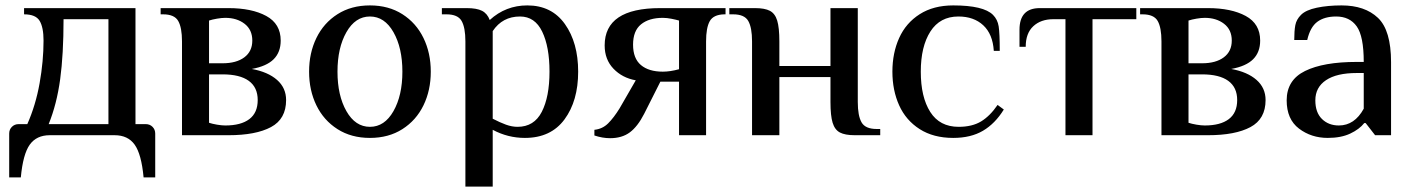

<svg xmlns="http://www.w3.org/2000/svg" viewBox="-20 -500 5227 710"><path d="M14 -6Q14 -21 24 -31Q34 -41 49 -41H81Q112 -111 126.5 -192.5Q141 -274 141 -350Q141 -399 126.5 -423Q112 -447 69 -447V-470H481V-41H519Q534 -41 544 -31Q554 -21 554 -6V156H511Q503 70 478 35Q453 0 404 0H164Q115 0 90 35Q65 70 57 156H14ZM381 -41V-429H215Q215 -299 202.5 -207Q190 -115 160 -41Z M653 -347Q653 -398 639 -422.5Q625 -447 583 -447H574V-470H825Q911 -470 964.5 -441Q1018 -412 1018 -350Q1018 -307 992 -281Q966 -255 911 -245Q971 -234 1004.5 -204.5Q1038 -175 1038 -130Q1038 -60 982 -30Q926 0 825 0H653ZM803 -266Q854 -266 883.5 -288Q913 -310 913 -350Q913 -390 884.5 -412Q856 -434 813 -434Q800 -434 782.5 -431Q765 -428 753 -424V-266ZM933 -130Q933 -177 900 -201Q867 -225 803 -225H753V-46Q765 -42 782.5 -39Q800 -36 813 -36Q871 -36 902 -59.5Q933 -83 933 -130Z M1123 -235Q1123 -304 1150 -359.5Q1177 -415 1228 -447.5Q1279 -480 1348 -480Q1417 -480 1468 -447.5Q1519 -415 1546 -359.5Q1573 -304 1573 -235Q1573 -166 1546 -110.5Q1519 -55 1468 -22.5Q1417 10 1348 10Q1279 10 1228 -22.5Q1177 -55 1150 -110.5Q1123 -166 1123 -235ZM1468 -235Q1468 -323 1435 -381Q1402 -439 1348 -439Q1294 -439 1261 -381Q1228 -323 1228 -235Q1228 -147 1261 -89Q1294 -31 1348 -31Q1402 -31 1435 -89Q1468 -147 1468 -235Z M1701 -347Q1701 -398 1687 -422.5Q1673 -447 1631 -447H1614V-470H1706Q1743 -470 1762.5 -460Q1782 -450 1791 -426Q1850 -480 1930 -480Q2020 -480 2069 -411Q2118 -342 2118 -235Q2118 -127 2067.5 -58.5Q2017 10 1921 10Q1858 10 1802 -20V190H1701ZM2012 -235Q2012 -327 1985 -383Q1958 -439 1903 -439Q1838 -439 1802 -385V-61Q1829 -47 1851 -39Q1873 -31 1894 -31Q1955 -31 1983.5 -86.5Q2012 -142 2012 -235Z M2178 1V-20Q2208 -23 2229 -44Q2250 -65 2271 -99L2331 -203Q2281 -212 2248.5 -246Q2216 -280 2216 -332Q2216 -470 2421 -470H2663V-447H2658Q2618 -446 2604.5 -421.5Q2591 -397 2591 -347V0H2491V-198H2422L2362 -79Q2338 -32 2309 -10.5Q2280 11 2236 11Q2208 11 2178 1ZM2491 -244V-424Q2481 -427 2463.5 -430.5Q2446 -434 2431 -434Q2380 -434 2350.5 -410Q2321 -386 2321 -335Q2321 -284 2350 -259.5Q2379 -235 2431 -235Q2458 -235 2491 -244Z M2761 -347Q2761 -398 2747 -422.5Q2733 -447 2691 -447H2677V-470H2772Q2808 -470 2827 -460Q2846 -450 2854 -424Q2862 -398 2862 -347V-256H3051V-470H3152V-123Q3152 -72 3166 -47.5Q3180 -23 3222 -23H3235V0H3141Q3105 0 3086 -10Q3067 -20 3059 -46Q3051 -72 3051 -123V-215H2862V0H2761Z M3280 -235Q3280 -304 3305 -359.5Q3330 -415 3381 -447.5Q3432 -480 3505 -480Q3617 -480 3652 -445Q3669 -428 3673 -402.5Q3677 -377 3677 -312H3655Q3651 -374 3616 -406.5Q3581 -439 3524 -439Q3456 -439 3420.5 -383.5Q3385 -328 3385 -235Q3385 -141 3420 -86Q3455 -31 3525 -31Q3575 -31 3608 -51Q3641 -71 3669 -112L3692 -95Q3660 -43 3615 -16.5Q3570 10 3505 10Q3432 10 3381 -22.5Q3330 -55 3305 -110.5Q3280 -166 3280 -235Z M3920 -429H3875Q3829 -429 3801 -403Q3773 -377 3773 -327H3750V-390Q3750 -470 3825 -470H4182V-429H4020V0H3920Z M4275 -347Q4275 -398 4261 -422.5Q4247 -447 4205 -447H4196V-470H4447Q4533 -470 4586.5 -441Q4640 -412 4640 -350Q4640 -307 4614 -281Q4588 -255 4533 -245Q4593 -234 4626.5 -204.5Q4660 -175 4660 -130Q4660 -60 4604 -30Q4548 0 4447 0H4275ZM4425 -266Q4476 -266 4505.5 -288Q4535 -310 4535 -350Q4535 -390 4506.5 -412Q4478 -434 4435 -434Q4422 -434 4404.5 -431Q4387 -428 4375 -424V-266ZM4555 -130Q4555 -177 4522 -201Q4489 -225 4425 -225H4375V-46Q4387 -42 4404.5 -39Q4422 -36 4435 -36Q4493 -36 4524 -59.5Q4555 -83 4555 -130Z M4738 -129Q4738 -204 4806 -237.5Q4874 -271 4997 -271H5023Q5023 -366 4997 -402.5Q4971 -439 4921 -439Q4878 -439 4851.5 -419.5Q4825 -400 4814 -352H4766Q4766 -386 4770 -407Q4774 -428 4791 -445Q4809 -463 4849.5 -471.5Q4890 -480 4941 -480Q5027 -480 5075.5 -434Q5124 -388 5124 -270V0H5065L5030 -45H5025Q5007 -22 4973 -6Q4939 10 4890 10Q4829 10 4783.5 -24.5Q4738 -59 4738 -129ZM5023 -98V-230H4997Q4923 -230 4883.5 -203.5Q4844 -177 4844 -129Q4844 -84 4868.5 -60Q4893 -36 4931 -36Q4989 -36 5023 -98Z"/></svg>

Font: El Messiri Medium
Style: Regular
Weight: 500
Designer: Mohamed Gaber
Foundry: Kief Type Foundry
Version: Version 2.007